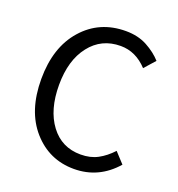

<svg xmlns="http://www.w3.org/2000/svg" viewBox="-125 -771 820 886"><g transform="rotate(20 285.5 -328.0)"><path d="M539.1 -83Q456.1 12.2 334.5 12.2Q212.9 12.2 132.3 -79.1Q51.8 -170.4 51.8 -326.7Q51.8 -482.9 133.3 -575.2Q214.8 -668 344.2 -668Q404.3 -668 449.2 -643.6Q494.1 -619.1 522.9 -586.9L476.1 -534.2Q419.4 -595.2 345.2 -595.2Q251 -595.2 194.8 -522.9Q138.2 -450.7 138.2 -329.1Q138.2 -207.5 192.9 -134.3Q247.6 -61 340.8 -61Q388.7 -61 424.3 -80.1Q460 -99.1 492.2 -133.8Z"/></g></svg>

Font: SourceSansPro-Regular
Style: Regular
Weight: 400
Designer: Paul D. Hunt
Foundry: Adobe Systems Incorporated
Version: Version 1.050;PS Version 1.000;hotconv 1.0.70;makeotf.lib2.5